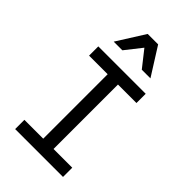

<svg xmlns="http://www.w3.org/2000/svg" viewBox="-283 -1054 1146 1146"><g transform="rotate(45 290.0 -480.5)"><path d="M88 0H492V-78H334V-622H490V-700H90V-622H247V-78H88ZM135 -785H208L290 -889L372 -785H445L334 -961H246Z"/></g></svg>

Font: CommitMono-dimboump
Style: Regular
Weight: 400
Monospace: yes
Designer: Eigil Nikolajsen
Foundry: Eigil Nikolajsen
Version: Version 1.143